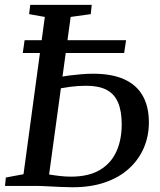

<svg xmlns="http://www.w3.org/2000/svg" viewBox="-20 -763 658 788"><path d="M278.5 5.5Q255.5 5.5 227.8 4.2Q200 3 173 1.5Q146 0 125 0H0.5L4 -34.5L76.5 -48L164 -693.5L99.5 -705L104 -743H356.5L352.5 -705L270 -693.5L181.5 -47Q201 -43.5 225 -40.8Q249 -38 271 -38Q343.5 -38 389.5 -65.2Q435.5 -92.5 457.5 -140.8Q479.5 -189 479.5 -252.5Q479.5 -307 464.5 -342.2Q449.5 -377.5 417.5 -394.2Q385.5 -411 334 -411Q300.5 -411 269 -406.8Q237.5 -402.5 215.5 -398.5L220 -445Q237 -449.5 261.2 -452.8Q285.5 -456 312 -458.2Q338.5 -460.5 362 -460.5Q438.5 -460.5 489.2 -437.8Q540 -415 565.5 -370.5Q591 -326 591 -260.5Q591 -204 570 -155.5Q549 -107 509 -70.8Q469 -34.5 411 -14.5Q353 5.5 278.5 5.5ZM73.5 -545.5 81 -598H497.5L489.5 -545.5Z"/></svg>

Font: Merriweather 48pt
Style: Italic
Weight: 400
Italic angle: -7.8°
Version: Version 2.101